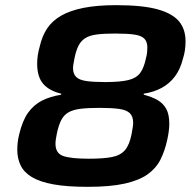

<svg xmlns="http://www.w3.org/2000/svg" viewBox="-20 -716 744 744"><path d="M320 8Q240 8 187.5 -1.5Q135 -11 104 -29.5Q73 -48 60 -75Q47 -102 47 -135Q47 -149 48.5 -163.5Q50 -178 54 -194Q67 -249 89 -279.5Q111 -310 142.5 -326Q174 -342 217 -349V-353Q171 -364 147.5 -391Q124 -418 124 -469Q124 -486 126.5 -502.5Q129 -519 134 -536Q143 -576 162.5 -605.5Q182 -635 216.5 -655Q251 -675 303.5 -685.5Q356 -696 430 -696Q532 -696 590 -680Q648 -664 673.5 -633.5Q699 -603 699 -556Q699 -538 696.5 -521Q694 -504 689 -489Q679 -448 658 -420Q637 -392 606.5 -375.5Q576 -359 537 -353V-349Q568 -341 590 -328.5Q612 -316 624 -294.5Q636 -273 636 -236Q636 -223 634 -207.5Q632 -192 628 -174Q619 -132 602 -98Q585 -64 552 -40.5Q519 -17 463 -4.5Q407 8 320 8ZM324 -101Q381 -101 414 -107.5Q447 -114 464.5 -134.5Q482 -155 490 -197Q492 -210 494 -220.5Q496 -231 496 -240Q496 -265 483 -277.5Q470 -290 441.5 -294Q413 -298 366 -298Q321 -298 292.5 -294.5Q264 -291 246 -281Q228 -271 217.5 -251Q207 -231 200 -197Q198 -187 196.5 -177Q195 -167 195 -159Q195 -122 225 -111.5Q255 -101 324 -101ZM387 -398Q445 -398 476.5 -405.5Q508 -413 523 -433Q538 -453 546 -492Q549 -503 550 -513Q551 -523 551 -532Q551 -554 539.5 -566Q528 -578 501 -582Q474 -586 427 -586Q383 -586 355.5 -582.5Q328 -579 311 -568.5Q294 -558 284.5 -539.5Q275 -521 269 -492Q267 -480 265 -470Q263 -460 263 -452Q263 -430 275 -418Q287 -406 314.5 -402Q342 -398 387 -398Z"/></svg>

Font: Saira Thin SemiBold
Style: Italic
Weight: 600
Italic angle: -12°
Version: Version 1.101